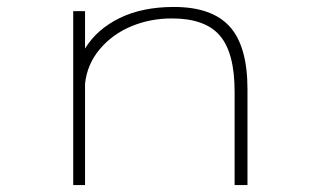

<svg xmlns="http://www.w3.org/2000/svg" viewBox="-20 -532 890 552"><path d="M190.5 0V-500H224.5V-392.5Q258.5 -448 323.8 -480Q389 -512 480 -512Q589.5 -512 640.5 -455.5Q691.5 -399 691.5 -275.5V0H654.5V-268.5Q654.5 -380 612.2 -429.5Q570 -479 474 -479Q412 -479 357.8 -456.5Q303.5 -434 267 -390.8Q230.5 -347.5 224.5 -291.5V0Z"/></svg>

Font: League Mono Wide Thin
Style: Regular
Weight: 100
Width: 8
Designer: Tyler Finck
Foundry: The League of Moveable Type / Tyler Finck
Version: Version 2.210